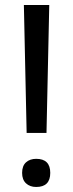

<svg xmlns="http://www.w3.org/2000/svg" viewBox="-20 -734 289 764"><path d="M165 -205H86L75 -714H176ZM68 -46Q68 -74 83.5 -88Q99 -102 124 -102Q180 -102 180 -46Q180 10 124 10Q99 10 83.5 -4.5Q68 -19 68 -46Z"/></svg>

Font: Noto Sans Thai Looped UI Condensed
Style: Regular
Weight: 400
Width: 3
Designer: Cadson Demak Team
Foundry: Cadson Demak Co., Ltd.
Version: Version 1.000; ttfautohint (v1.8.4.7-5d5b)